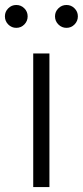

<svg xmlns="http://www.w3.org/2000/svg" viewBox="-55 -755 334 775"><path d="M79.1 0V-539.1H144.5V0ZM213.4 -642.6Q194.3 -642.6 180.7 -656.2Q167 -669.9 167 -689Q167 -708 180.7 -721.4Q194.3 -734.9 213.4 -734.9Q232.4 -734.9 245.8 -721.4Q259.3 -708 259.3 -689Q259.3 -669.9 245.8 -656.2Q232.4 -642.6 213.4 -642.6ZM10.7 -642.6Q-8.3 -642.6 -21.7 -656.2Q-35.2 -669.9 -35.2 -689Q-35.2 -708 -21.7 -721.4Q-8.3 -734.9 10.7 -734.9Q29.8 -734.9 43.2 -721.4Q56.6 -708 56.6 -689Q56.6 -669.9 43.2 -656.2Q29.8 -642.6 10.7 -642.6Z"/></svg>

Font: Inter 18pt Light
Style: Regular
Weight: 300
Designer: Rasmus Andersson
Foundry: rsms
Version: Version 4.001;git-66647c0bb